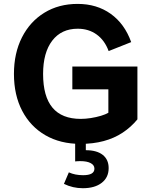

<svg xmlns="http://www.w3.org/2000/svg" viewBox="-20 -739 787 994"><path d="M354.5 -394.5V-276.4H541V-155.3Q527.3 -147 502.9 -139.6Q478.5 -132.3 450.9 -127.9Q423.3 -123.5 398.4 -123.5Q300.3 -123.5 251.7 -181.6Q203.1 -239.7 203.1 -356Q203.1 -466.8 250.5 -528.6Q297.9 -590.3 382.3 -590.3Q439 -590.3 480.5 -560.3Q522 -530.3 542.5 -474.6L659.2 -521Q625 -616.2 553 -667.5Q481 -718.8 381.8 -718.8Q284.2 -718.8 209.7 -673.1Q135.3 -627.4 93.8 -545.7Q52.2 -463.9 52.2 -356Q52.2 -246.6 95 -165Q137.7 -83.5 215.1 -38.8Q292.5 5.9 396.5 5.9Q462.9 5.9 517.1 -8.8Q571.3 -23.4 614.7 -52Q658.2 -80.6 691.4 -121.1V-394.5ZM542.5 131.3Q542.5 86.9 511.7 62.7Q481 38.6 424.3 38.6V-0.5H369.1V96.7Q376 95.7 382.8 95.5Q389.6 95.2 396.5 95.2Q430.2 95.2 449.5 105.5Q468.8 115.7 468.8 134.3Q468.8 168 410.2 168Q368.2 168 336.4 153.3L311 212.9Q356.9 235.4 408.7 235.4Q470.7 235.4 506.6 207.5Q542.5 179.7 542.5 131.3Z"/></svg>

Font: Estedad-FD-VF Thin
Style: Regular
Weight: 100
Designer: Amin Abedi
Version: Version 5.0